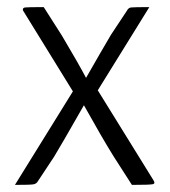

<svg xmlns="http://www.w3.org/2000/svg" viewBox="-20 -520 477 540"><path d="M411 -14Q418 -4 410 -2Q402 0 351 0L299 -81Q265 -136 216 -224Q151 -110 132 -79L87 -11Q83 -3 73.5 -1.5Q64 0 22 0L185 -263L45 -490Q42 -497 50 -499Q59 -500 103 -500L154 -420Q201 -341 222 -301Q266 -378 292 -422L337 -490Q341 -498 348.5 -499Q356 -500 400 -500L255 -266Z"/></svg>

Font: Yanone Kaffeesatz Light
Style: Regular
Weight: 300
Designer: Yanone (Cyrillic: Daniel Pouzeot)
Foundry: Yanone
Version: Version 1.003;PS 001.003;hotconv 1.0.88;makeotf.lib2.5.64775